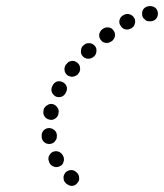

<svg xmlns="http://www.w3.org/2000/svg" viewBox="-20 -586 539 631"><path d="M234 16Q237 12 239 8Q241 3 240 -2Q240 -7 238 -11Q236 -16 232 -19L230 -21Q222 -28 212 -27Q202 -26 195 -19Q192 -15 190 -10Q188 -5 189 0Q189 5 191 9Q193 13 197 17L199 18Q207 25 217 25Q227 24 234 16ZM177 -40Q182 -42 185 -46Q188 -50 189 -55Q191 -60 190 -65Q190 -69 187 -74L186 -76Q181 -85 171 -88Q162 -91 152 -86Q148 -84 145 -80Q142 -76 140 -71Q139 -67 139 -62Q140 -57 142 -52L143 -50Q148 -41 158 -38Q168 -35 177 -40ZM144 -113Q149 -113 154 -116Q158 -118 161 -122Q164 -126 166 -130Q167 -135 167 -140V-142Q166 -153 158 -159Q149 -166 139 -165Q129 -164 122 -156Q116 -148 117 -138V-135Q118 -125 126 -118Q134 -112 144 -113ZM142 -193Q152 -190 161 -196Q169 -201 172 -211V-214Q175 -224 169 -232Q164 -241 153 -244Q143 -246 135 -240Q126 -235 123 -225V-222Q121 -212 126 -204Q132 -195 142 -193ZM163 -269Q172 -265 182 -268Q192 -272 196 -281L197 -283Q202 -292 199 -302Q195 -312 186 -316Q177 -321 167 -318Q157 -314 153 -305L152 -303Q147 -294 150 -284Q154 -274 163 -269ZM201 -339Q205 -336 210 -335Q215 -333 220 -334Q225 -335 229 -337Q234 -339 237 -343L238 -345Q245 -353 243 -364Q242 -374 234 -380Q230 -383 225 -385Q221 -386 216 -386Q211 -385 206 -383Q202 -380 199 -376L197 -374Q191 -366 192 -356Q193 -346 201 -339ZM253 -400Q260 -393 270 -393Q281 -393 288 -400L290 -401Q297 -409 297 -419Q298 -429 290 -437Q283 -444 273 -444Q262 -445 255 -437L253 -436Q246 -429 246 -418Q245 -408 253 -400ZM311 -455Q317 -446 328 -445Q338 -444 346 -450L348 -451Q356 -458 358 -468Q359 -478 353 -486Q347 -495 336 -496Q326 -497 318 -491L316 -490Q308 -483 306 -473Q305 -463 311 -455ZM376 -502Q381 -493 390 -490Q400 -487 409 -492L412 -493Q416 -496 419 -499Q422 -503 423 -508Q425 -513 424 -518Q424 -523 421 -527Q416 -536 406 -539Q396 -542 387 -537L385 -536Q376 -531 373 -521Q370 -511 376 -502ZM447 -540Q447 -535 449 -530Q451 -526 455 -523Q458 -519 463 -517Q468 -516 473 -516Q473 -516 474 -516Q484 -516 492 -523Q499 -531 499 -541Q499 -551 492 -559Q484 -566 474 -566Q472 -566 471 -566Q460 -565 453 -558Q446 -550 447 -540Z"/></svg>

Font: FRB American Cursive Guidelines Arrows Dotted Black
Style: Bold Italic
Weight: 900
Italic angle: -25°
Version: Version 2.0;Modular Font Editor K font №1